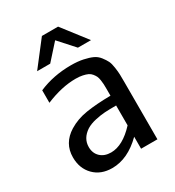

<svg xmlns="http://www.w3.org/2000/svg" viewBox="-181 -850 884 969"><g transform="rotate(-30 261.0 -365.5)"><path d="M417 -601.1H340.8L259.8 -690.9L179.2 -601.1H103L212.9 -743.2H307.1ZM265.1 -542Q305.2 -542 335.9 -535.4Q366.7 -528.8 386.7 -519.5Q406.7 -510.3 420.7 -492.2Q434.6 -474.1 441.7 -459.7Q448.7 -445.3 452.4 -419.4Q456.1 -393.6 456.5 -377.9Q457 -362.3 457 -333V0H361.8V-69.8Q278.8 12.2 188 12.2Q122.1 12.2 82 -28.6Q42 -69.3 42 -133.8Q42 -215.8 115.2 -261.2Q161.1 -289.6 220 -298.8Q278.8 -308.1 361.8 -309.1V-349.1Q361.8 -366.2 361.3 -376.5Q360.8 -386.7 358.6 -401.1Q356.4 -415.5 352.3 -424.3Q348.1 -433.1 340.1 -443.1Q332 -453.1 320.6 -458.5Q309.1 -463.9 291.7 -467.5Q274.4 -471.2 252 -471.2Q170.4 -471.2 77.1 -432.1V-504.9Q163.1 -542 265.1 -542ZM361.8 -136.2V-252Q320.8 -252 295.7 -250.5Q270.5 -249 238.8 -241.9Q207 -234.9 185.1 -221.2Q137.2 -189.5 137.2 -139.2Q137.2 -103 160.4 -81.1Q183.6 -59.1 222.2 -59.1Q290.5 -59.1 361.8 -136.2Z"/></g></svg>

Font: Aurulent Sans
Style: Regular
Weight: 400
Version: Version 2007.05.04